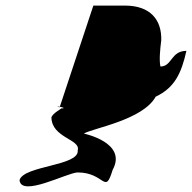

<svg xmlns="http://www.w3.org/2000/svg" viewBox="-20 -728 687 687"><path d="M50 -84C54 -20 222 -111 258 -111C356 -111 355 -28 383 -120C437 -218 280 -250 280 -250C310 -269 491 -298 537 -382C605 -414 629 -466 647 -546C591 -546 596 -490 554 -490C549 -514 553 -552 557 -584C559 -656 519 -708 427 -708H314L194 -346C204 -344 217 -340 198 -340C203 -340 169 -324 164 -308C165 -234 270 -230 258 -190C265 -134 66 -136 50 -84ZM193 -344C179 -348 186 -347 194 -346Z"/></svg>

Font: Alpina
Style: Obl
Weight: 400
Version: Version 0.9